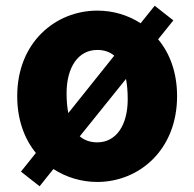

<svg xmlns="http://www.w3.org/2000/svg" viewBox="-20 -620 677 669"><path d="M118 29 166 -31C211 -2 264 14 319 14C463 14 597 -96 597 -285C597 -367 572 -434 531 -483L584 -549L519 -600L470 -539C425 -568 373 -583 319 -583C174 -583 40 -473 40 -285C40 -203 65 -136 105 -87L53 -22ZM319 -124C295 -124 274 -131 258 -145L419 -345C423 -324 425 -301 425 -274C425 -184 385 -124 319 -124ZM218 -226C214 -246 212 -269 212 -295C212 -385 252 -446 319 -446C343 -446 363 -439 378 -426Z"/></svg>

Font: Noto Sans CJK HK Black
Style: Regular
Weight: 900
Designer: Ryoko NISHIZUKA 西塚涼子 (kana, bopomofo & ideographs); Paul D. Hunt (Latin, Greek & Cyrillic); Sandoll Communications 산돌커뮤니
Foundry: Adobe
Version: Version 2.004;hotconv 1.0.118;makeotfexe 2.5.65603